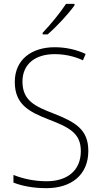

<svg xmlns="http://www.w3.org/2000/svg" viewBox="-20 -970 529 1000"><path d="M368 -942V-950H324C294 -904 245 -844 202 -799V-791H228C275 -831 336 -897 368 -942ZM440 -184C440 -298 370 -335 256 -380C163 -416 97 -446 97 -545C97 -639 167 -688 264 -688C309 -688 360 -680 412 -656L426 -689C379 -711 324 -724 265 -724C146 -724 57 -661 57 -543C57 -427 130 -388 233 -348C343 -306 401 -275 401 -183C401 -80 328 -26 223 -26C157 -26 96 -40 50 -59V-19C94 -2 150 10 222 10C349 10 440 -57 440 -184Z"/></svg>

Font: Noto Sans Devanagari UI SemiCondensed ExtraLight
Style: Regular
Weight: 200
Width: 4
Designer: Jelle Bosma - Monotype Design Team
Foundry: Monotype Imaging Inc.
Version: Version 2.004